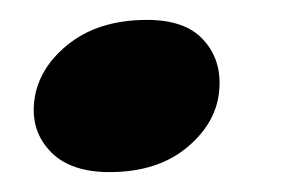

<svg xmlns="http://www.w3.org/2000/svg" viewBox="-20 -164 304 193"><path d="M90 9Q52 9 32.2 -10.2Q12.5 -29.5 14 -57.5Q16 -92.5 47 -118.2Q78 -144 128 -144Q166 -144 184.2 -124.2Q202.5 -104.5 200.5 -75Q198.5 -41.5 168.5 -16.2Q138.5 9 90 9Z"/></svg>

Font: Fraunces 9pt SemiBold
Style: Italic
Weight: 600
Italic angle: -16°
Version: Version 1.000;[b76b70a41]